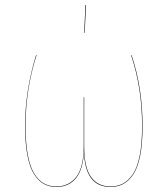

<svg xmlns="http://www.w3.org/2000/svg" viewBox="-20 -737 669 766"><path d="M320.8 -716.8H323.2L317.9 -606H315.9ZM504.9 -517.1Q548.8 -386.2 548.8 -233.9Q548.8 -164.6 539.1 -115.7Q529.3 -66.9 511.2 -40.5Q493.2 -14.2 471.2 -2.7Q449.2 8.8 420.9 8.8Q317.9 8.8 314.9 -134.8Q312 -62 283.4 -26.6Q254.9 8.8 205.1 8.8Q176.8 8.8 155 -3.2Q133.3 -15.1 116 -42Q98.6 -68.8 89.4 -117.2Q80.1 -165.5 80.1 -233.9Q80.1 -375 124 -517.1H126Q82 -380.9 82 -233.9Q82 -166 91.1 -118.2Q100.1 -70.3 117.2 -43.5Q134.3 -16.6 155.8 -4.9Q177.2 6.8 205.1 6.8Q255.4 6.8 284.7 -31.7Q314 -70.3 314 -154.8V-349.1H315.9V-152.8Q315.9 -68.8 343 -31Q370.1 6.8 420.9 6.8Q448.7 6.8 470.2 -4.4Q491.7 -15.6 509.8 -41.7Q527.8 -67.9 537.4 -116.5Q546.9 -165 546.9 -233.9Q546.9 -386.2 502.9 -517.1Z"/></svg>

Font: Fira Sans Compressed Two
Style: Regular
Weight: 100
Width: 1
Designer: Carrois Corporate & Edenspiekermann AG
Foundry: Carrois Corporate GbR & Edenspiekermann AG
Version: Version 4.203;PS 004.203;hotconv 1.0.88;makeotf.lib2.5.64775